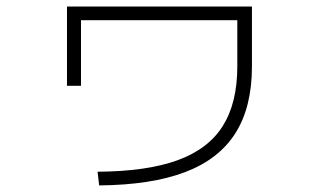

<svg xmlns="http://www.w3.org/2000/svg" viewBox="-20 -562 978 589"><path d="M708 -358.4V-500H228.5V-298.8H185.5V-542H752.9V-358.4Q752.9 -233.9 702.4 -153.8Q651.9 -73.7 548.3 -34.2Q444.8 5.4 284.2 6.8L279.3 -35.2Q430.2 -36.1 524.4 -70.3Q618.7 -104.5 663.3 -175.3Q708 -246.1 708 -358.4Z"/></svg>

Font: Pretendard JP ExtraLight
Style: Regular
Weight: 200
Designer: Base glyphs from Inter by Rasmus Andersson; Hangeul glyphs from Noto Sans CJK(Source Han Sans) by Jang Soo-young and Kan
Foundry: Kil Hyung-jin
Version: Version 1.309